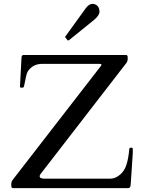

<svg xmlns="http://www.w3.org/2000/svg" viewBox="-20 -972 753 992"><path d="M46 0Q38 0 38 -16.5Q38 -33 45 -42L502 -632Q504 -635 504 -638.5Q504 -642 494 -642H198Q157 -642 132 -614Q123 -605 119 -593Q115 -581 109.5 -552Q104 -523 102 -521Q100 -519 92.5 -519Q85 -519 83 -522L91 -672Q91 -688 102 -688H632Q640 -688 640 -672.5Q640 -657 634 -648L195 -80Q193 -78 189 -72Q185 -66 185 -62Q185 -49 208 -49H552Q575 -49 599 -68.5Q623 -88 633.5 -121.5Q644 -155 648 -202Q649 -209 657.5 -209Q666 -209 666 -203V-180L656 -29Q655 -23 655 -19Q655 0 642 0ZM318 -778Q316 -780 316 -781Q316 -782 318 -784L422 -928Q440 -952 457 -952Q474 -952 484 -941Q494 -930 494 -911.5Q494 -893 467 -870L336 -764Q333 -763 331.5 -763Q330 -763 329 -764Z"/></svg>

Font: Cardo
Style: Regular
Weight: 400
Designer: David J. Perry
Foundry: David J. Perry
Version: Version 1.0451